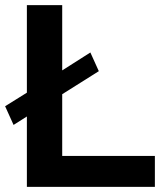

<svg xmlns="http://www.w3.org/2000/svg" viewBox="-22 -730 636 750"><path d="M83 0V-275L31 -242L-2 -315L83 -368V-710H221V-455L331 -525L364 -452L221 -362V-121H583V0Z"/></svg>

Font: IngvarSans
Style: Bold
Weight: 700
Version: Version 3.000